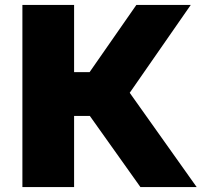

<svg xmlns="http://www.w3.org/2000/svg" viewBox="-20 -760 819 780"><path d="M71 0V-740H281V-467H344L534 -740H755L507 -383L779 0H550.5L345 -289H281V0Z"/></svg>

Font: Encode Sans Exp XBd
Style: Regular
Weight: 800
Width: 7
Designer: Multiple Designers
Foundry: Impallari Type
Version: Version 3.002; ttfautohint (v1.8.3) -l 8 -r 50 -G 200 -x 14 